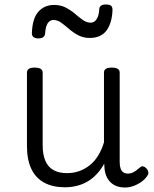

<svg xmlns="http://www.w3.org/2000/svg" viewBox="-20 -816 685 855"><path d="M269 18Q216 18 178 -2Q140 -22 120 -63Q100 -104 100 -166V-492Q100 -504 108.5 -509.5Q117 -515 134 -515Q152 -515 161 -509.5Q170 -504 170 -492V-169Q170 -129 181.5 -101Q193 -73 217.5 -59Q242 -45 278 -45Q307 -45 332.5 -54Q358 -63 379.5 -80Q401 -97 417 -123Q433 -149 443 -182V-493Q443 -504 451.5 -509.5Q460 -515 478 -515Q495 -515 504 -509.5Q513 -504 513 -493V-94Q513 -77 517 -65.5Q521 -54 529.5 -48.5Q538 -43 550 -43Q560 -43 568.5 -46.5Q577 -50 586 -56.5Q595 -63 603 -70Q610 -77 618 -75Q626 -73 634 -64Q639 -58 640.5 -49.5Q642 -41 636 -33Q626 -18 610 -6.5Q594 5 575 12Q556 19 537 19Q515 19 498.5 12.5Q482 6 470.5 -6Q459 -18 452.5 -34.5Q446 -51 445 -72L444 -87Q429 -60 410 -40Q391 -20 368.5 -7Q346 6 320.5 12Q295 18 269 18ZM151 -645Q122 -645 122 -668Q124 -734 151 -764Q178 -794 221 -794Q251 -794 273.5 -782Q296 -770 314 -754.5Q332 -739 349 -727Q366 -715 384 -715Q400 -715 410.5 -731Q421 -747 422 -776Q424 -796 451 -796Q468 -796 474.5 -790.5Q481 -785 481 -772Q479 -714 454.5 -680.5Q430 -647 379 -647Q351 -647 328.5 -659Q306 -671 287.5 -687Q269 -703 252.5 -715Q236 -727 218 -727Q202 -727 192.5 -712.5Q183 -698 181 -668Q180 -656 172.5 -650.5Q165 -645 151 -645Z"/></svg>

Font: Playwrite US Modern Light
Style: Regular
Weight: 300
Designer: Veronika Burian, José Scaglione
Foundry: TypeTogether
Version: Version 1.003